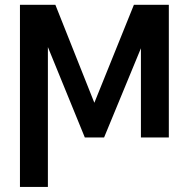

<svg xmlns="http://www.w3.org/2000/svg" viewBox="-20 -565 775 789"><path d="M367.7 -142.6 530.3 -545.4H673.8V0H559.1V-366.7L407.7 0H328.6L176.8 -371.6V203.1H62V-545.4H207.5Z"/></svg>

Font: Karasuma Gothic
Style: Regular
Weight: 500
Designer: Rasmus Andersson / Ryoko Nishizuka
Foundry: Genbu
Version: Version 1.00